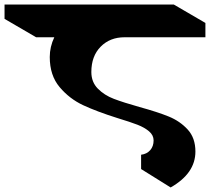

<svg xmlns="http://www.w3.org/2000/svg" viewBox="-104 -806 938 845"><path d="M298 -489Q298 -445 326.5 -416Q355 -387 397 -371Q439 -355 510 -335Q590 -313 639 -293Q688 -273 722 -236Q756 -199 756 -139Q756 -43 647 19L517 -62V-125Q542 -128 557 -145Q572 -162 572 -188Q572 -211 552 -228Q532 -245 501 -257Q470 -269 414 -286Q322 -315 262 -343Q202 -371 158.5 -422.5Q115 -474 115 -555Q115 -600 135 -642H55L-84 -723V-786H661L800 -705V-642H444Q380 -642 339 -600.5Q298 -559 298 -489Z"/></svg>

Font: InknutAntiqua
Style: Bold
Weight: 700
Designer: Claus Eggers Srensen
Foundry: Claus Eggers Srensen
Version: Version 1.000; ttfautohint (v1.2) -l 7 -r 28 -G 50 -x 13 -D 